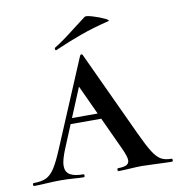

<svg xmlns="http://www.w3.org/2000/svg" viewBox="-82 -702 717 770"><g transform="rotate(-10 276.5 -317.0)"><path d="M183 -242H366L373 -219H168ZM557 0Q537 0 495 -2Q453 -4 435 -4Q418 -4 386 -2Q354 0 340 0Q336 0 336 -6Q336 -12 340 -12Q364 -12 374.5 -18Q385 -24 385 -37Q385 -51 370 -84L235 -376L272 -434L143 -123Q126 -81 126 -59Q126 -34 143.5 -23Q161 -12 197 -12Q202 -12 202 -6Q202 0 197 0Q183 0 157 -2Q129 -4 105 -4Q80 -4 46 -2Q16 0 -3 0Q-8 0 -8 -6Q-8 -12 -3 -12Q28 -12 47 -21Q66 -30 82 -54.5Q98 -79 120 -132L268 -483Q270 -487 274 -487Q278 -487 279 -483L440 -137Q465 -83 481.5 -57Q498 -31 514.5 -21.5Q531 -12 557 -12Q561 -12 561 -6Q561 0 557 0ZM178 -521Q174 -521 173 -525.5Q172 -530 175 -532Q207 -551 263 -595Q309 -630 313 -633Q318 -637 345 -629Q372 -621 392.5 -611Q413 -601 402 -599Q340 -584 288.5 -565.5Q237 -547 180 -522Z"/></g></svg>

Font: Cormorant SC SemiBold
Style: Regular
Weight: 600
Designer: Christian Thalmann (Catharsis Fonts)
Foundry: Catharsis Fonts
Version: Version 4.000